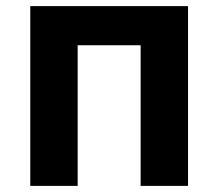

<svg xmlns="http://www.w3.org/2000/svg" viewBox="-20 -608 714 628"><path d="M79 0V-588H595V0H440V-460H234V0Z"/></svg>

Font: Ruda SemiBold
Style: Bold
Weight: 900
Designer: Mariela Monsalve and Angelina Sanchez
Foundry: Mariela Monsalve and Angelina Sanchez
Version: Version 2.000